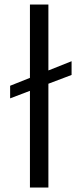

<svg xmlns="http://www.w3.org/2000/svg" viewBox="-20 -833 363 853"><path d="M113 0V-429.5L25 -396V-452L113 -487V-813H195V-520L298 -561V-500L195 -461V0Z"/></svg>

Font: Merriweather Sans Light
Style: Regular
Weight: 300
Designer: Eben Sorkin
Foundry: Eben Sorkin
Version: Version 2.001; ttfautohint (v1.8.3)